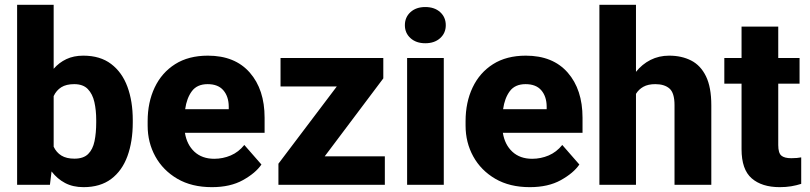

<svg xmlns="http://www.w3.org/2000/svg" viewBox="-20 -770 3373 800"><path d="M533.2 -270V-259.8Q533.2 -180.2 511 -119.4Q488.8 -58.6 443.4 -24.4Q397.9 9.8 328.1 9.8Q283.7 9.8 251 -7.6Q218.3 -24.9 194.8 -55.7L188 0H51.3V-750H203.6V-483.4Q226.1 -509.3 256.6 -523.7Q287.1 -538.1 327.1 -538.1Q397.5 -538.1 443.1 -503.4Q488.8 -468.8 511 -408.4Q533.2 -348.1 533.2 -270ZM380.9 -259.8V-270Q380.9 -310.5 373.3 -344.5Q365.7 -378.4 345.9 -398.9Q326.2 -419.4 289.1 -419.4Q255.9 -419.4 235.4 -406.5Q214.8 -393.6 203.6 -369.6V-158.7Q214.8 -134.8 235.8 -121.8Q256.8 -108.9 290 -108.9Q327.6 -108.9 347.2 -128.2Q366.7 -147.5 373.8 -181.6Q380.9 -215.8 380.9 -259.8Z M862.8 9.8Q778.8 9.8 719 -25.1Q659.2 -60.1 627.2 -118.2Q595.2 -176.3 595.2 -246.6V-265.1Q595.2 -343.8 624.5 -405.5Q653.8 -467.3 709.7 -502.7Q765.6 -538.1 846.2 -538.1Q959 -538.1 1020.8 -467.5Q1082.5 -397 1082.5 -279.3V-216.8H750.5Q758.3 -167.5 790 -137.9Q821.8 -108.4 872.6 -108.4Q908.7 -108.4 941.4 -122.3Q974.1 -136.2 998 -166L1069.3 -84.5Q1044.9 -48.8 992.2 -19.5Q939.5 9.8 862.8 9.8ZM845.2 -419.4Q801.3 -419.4 779.5 -390.1Q757.8 -360.8 751.5 -314.9H933.1V-326.7Q932.6 -368.2 910.6 -393.8Q888.7 -419.4 845.2 -419.4Z M1583.5 -118.7V0H1140.1V-87.9L1383.3 -409.7H1148.9V-528.3H1577.1V-443.4L1333 -118.7Z M1667 -665Q1667 -698.2 1690.4 -719.5Q1713.9 -740.7 1752 -740.7Q1790.5 -740.7 1814 -719.5Q1837.4 -698.2 1837.4 -665Q1837.4 -632.3 1814 -611.1Q1790.5 -589.8 1752 -589.8Q1713.9 -589.8 1690.4 -611.1Q1667 -632.3 1667 -665ZM1829.1 -528.3V0H1676.3V-528.3Z M2187.5 9.8Q2103.5 9.8 2043.7 -25.1Q1983.9 -60.1 1951.9 -118.2Q1919.9 -176.3 1919.9 -246.6V-265.1Q1919.9 -343.8 1949.2 -405.5Q1978.5 -467.3 2034.4 -502.7Q2090.3 -538.1 2170.9 -538.1Q2283.7 -538.1 2345.5 -467.5Q2407.2 -397 2407.2 -279.3V-216.8H2075.2Q2083 -167.5 2114.7 -137.9Q2146.5 -108.4 2197.3 -108.4Q2233.4 -108.4 2266.1 -122.3Q2298.8 -136.2 2322.8 -166L2394 -84.5Q2369.6 -48.8 2316.9 -19.5Q2264.2 9.8 2187.5 9.8ZM2169.9 -419.4Q2126 -419.4 2104.2 -390.1Q2082.5 -360.8 2076.2 -314.9H2257.8V-326.7Q2257.3 -368.2 2235.4 -393.8Q2213.4 -419.4 2169.9 -419.4Z M2629.9 -750V-470.7Q2655.3 -502.4 2690.4 -520.3Q2725.6 -538.1 2768.1 -538.1Q2820.3 -538.1 2859.9 -517.8Q2899.4 -497.6 2921.6 -452.1Q2943.8 -406.7 2943.8 -331.1V0H2790.5V-332Q2790.5 -382.8 2769.5 -401.1Q2748.5 -419.4 2710.4 -419.4Q2680.2 -419.4 2660.6 -408.4Q2641.1 -397.5 2629.9 -378.9V0H2477.5V-750Z M3311.5 -528.3V-421.4H3222.7V-165.5Q3222.7 -132.8 3235.4 -121.8Q3248 -110.8 3276.9 -110.8Q3290.5 -110.8 3300.5 -111.8Q3310.5 -112.8 3318.4 -114.3V-3.9Q3298.8 2.4 3276.9 6.1Q3254.9 9.8 3229 9.8Q3154.3 9.8 3112.1 -26.9Q3069.8 -63.5 3069.8 -148.4V-421.4H2998V-528.3H3069.8V-659.2H3222.7V-528.3Z"/></svg>

Font: Vazirmatn UI FD ExtraBold
Style: Regular
Weight: 800
Designer: Saber Rastikerdar
Foundry: Saber Rastikerdar
Version: Version 33.003